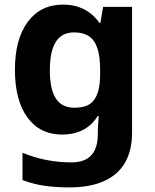

<svg xmlns="http://www.w3.org/2000/svg" viewBox="-20 -627 673 836"><path d="M255 -607Q305 -607 345 -587Q385 -567 413 -527H417L429 -597H555V-50Q555 28 524.5 81Q494 134 433 161.5Q372 189 282 189Q224 189 174.5 182Q125 175 78 157V38Q128 59 181.5 69.5Q235 80 291 80Q349 80 377.5 49Q406 18 406 -44V-55Q406 -72 407.5 -90Q409 -108 410 -122H406Q378 -79 339 -60Q300 -41 251 -41Q154 -41 99.5 -115.5Q45 -190 45 -323Q45 -457 101 -532Q157 -607 255 -607ZM302 -486Q267 -486 243.5 -467.5Q220 -449 208.5 -412.5Q197 -376 197 -321Q197 -239 223 -198.5Q249 -158 304 -158Q333 -158 354 -165.5Q375 -173 388.5 -190.5Q402 -208 409 -236Q416 -264 416 -304V-322Q416 -381 404 -417Q392 -453 367 -469.5Q342 -486 302 -486Z"/></svg>

Font: Noto Sans Tamil UI
Style: Regular
Weight: 400
Designer: Jelle Bosma - Monotype Design Team
Foundry: Monotype Imaging Inc.
Version: Version 2.004